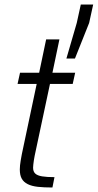

<svg xmlns="http://www.w3.org/2000/svg" viewBox="-20 -833 434 853"><path d="M213 0Q175 0 148 -3Q121 -6 103 -15Q85 -24 76.5 -39.5Q68 -55 68 -80Q68 -89 69 -98.5Q70 -108 72 -120Q74 -132 77 -148L143 -460H58L69 -510H154L185 -658H244L213 -510H314L303 -460H202L134 -141Q132 -131 130.5 -121Q129 -111 128 -102Q127 -93 127 -88Q127 -71 136.5 -62Q146 -53 167 -49.5Q188 -46 222 -46ZM275 -573 321 -731 339 -813H394L376 -731L313 -573Z"/></svg>

Font: Saira SemiCondensed Light
Style: Italic
Weight: 300
Width: 4
Italic angle: -12°
Designer: Hector Gatti with collaboration of the Omnibus-Type team
Foundry: Omnibus-Type
Version: Version 1.101